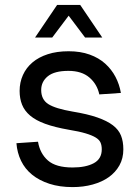

<svg xmlns="http://www.w3.org/2000/svg" viewBox="-20 -751 570 783"><path d="M276 12Q223 12 181.5 -1.5Q140 -15 111 -38.5Q82 -62 66 -95Q50 -128 47 -167L135 -173Q143 -125 175.5 -96.5Q208 -68 276 -68Q330 -68 362.5 -85.5Q395 -103 395 -142Q395 -158 390 -169.5Q385 -181 370.5 -190Q356 -199 329.5 -207Q303 -215 260 -222Q203 -232 164.5 -246Q126 -260 103 -279.5Q80 -299 70 -324Q60 -349 60 -380Q60 -415 73.5 -445Q87 -475 112.5 -496.5Q138 -518 175 -530Q212 -542 260 -542Q308 -542 345.5 -528.5Q383 -515 409 -491.5Q435 -468 451 -437.5Q467 -407 473 -372L385 -366Q376 -408 344.5 -435Q313 -462 259 -462Q202 -462 175 -440Q148 -418 148 -384Q148 -345 177 -326.5Q206 -308 276 -296Q337 -286 377 -272Q417 -258 440.5 -240Q464 -222 473.5 -198Q483 -174 483 -142Q483 -105 467 -76.5Q451 -48 423.5 -28.5Q396 -9 358 1.5Q320 12 276 12ZM123 -598 213 -731H307L397 -598H327L260 -687L193 -598Z"/></svg>

Font: Geist
Style: Regular
Weight: 400
Designer: Basement.studio, Andrés Briganti, Mateo Zaragoza
Foundry: Basement.studio, Vercel, Andrés Briganti, Guido Ferreyra, Mateo Zaragoza
Version: Version 1.401